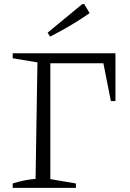

<svg xmlns="http://www.w3.org/2000/svg" viewBox="-20 -903 627 923"><path d="M41 0V-21Q69 -30 96.5 -35.5Q124 -41 151 -43L160 -603L41 -623V-647H535V-417H513L477 -599H222V-42L345 -21V0ZM221 -727 209 -746 375 -883H385L411 -840Q365 -808 317.5 -780Q270 -752 221 -727Z"/></svg>

Font: Piazzolla Light
Style: Regular
Weight: 300
Designer: Juan Pablo del Peral
Foundry: Huerta Tipografica
Version: Version 1.330